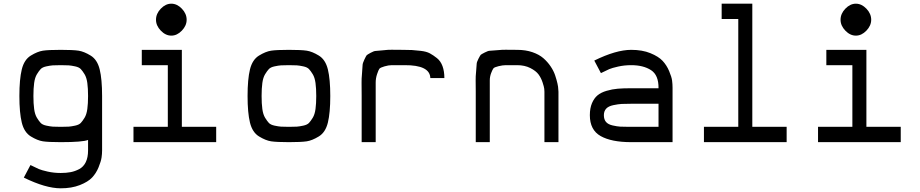

<svg xmlns="http://www.w3.org/2000/svg" viewBox="-20 -770 4984 1040"><path d="M533 -250V45Q533 64 530 84Q527 104 514 136Q501 168 479 191.5Q457 215 412.5 232.5Q368 250 309 250Q227 250 109 192L145 124Q175 139 190 145.5Q205 152 238.5 159.5Q272 167 309 167Q339 167 362.5 162.5Q386 158 409 146Q432 134 444.5 108.5Q457 83 457 45V-12Q428 0 309 0Q242 0 212.5 -4.5Q183 -9 147 -31Q111 -53 98 -106Q85 -159 85 -250Q85 -341 98 -394Q111 -447 147 -469Q183 -491 212.5 -495.5Q242 -500 309 -500Q376 -500 405.5 -495.5Q435 -491 471 -469Q507 -447 520 -394Q533 -341 533 -250ZM266 -84Q280 -83 309 -83Q338 -83 352 -84Q366 -85 387 -89.5Q408 -94 417.5 -104Q427 -114 438 -132Q449 -150 453 -179.5Q457 -209 457 -250Q457 -291 453 -320.5Q449 -350 438 -368Q427 -386 417.5 -396Q408 -406 387 -410.5Q366 -415 352 -416Q338 -417 309 -417Q280 -417 266 -416Q252 -415 231 -410.5Q210 -406 200.5 -396Q191 -386 180 -368Q169 -350 165 -320.5Q161 -291 161 -250Q161 -209 165 -179.5Q169 -150 180 -132Q191 -114 200.5 -104Q210 -94 231 -89.5Q252 -85 266 -84Z M991 -663Q991 -631 965 -604Q939 -577 908 -577Q877 -577 851 -604Q825 -631 825 -663Q825 -696 851 -723Q877 -750 908 -750Q939 -750 965 -723Q991 -696 991 -663ZM703 0V-83H889V-417H748V-500H965V-83H1151V0Z M1641.5 -4.5Q1612 0 1545 0Q1478 0 1448.5 -4.5Q1419 -9 1383 -31Q1347 -53 1334 -106Q1321 -159 1321 -250Q1321 -341 1334 -394Q1347 -447 1383 -469Q1419 -491 1448.5 -495.5Q1478 -500 1545 -500Q1612 -500 1641.5 -495.5Q1671 -491 1707 -469Q1743 -447 1756 -394Q1769 -341 1769 -250Q1769 -159 1756 -106Q1743 -53 1707 -31Q1671 -9 1641.5 -4.5ZM1502 -84Q1516 -83 1545 -83Q1574 -83 1588 -84Q1602 -85 1623 -89.5Q1644 -94 1653.5 -104Q1663 -114 1674 -132Q1685 -150 1689 -179.5Q1693 -209 1693 -250Q1693 -291 1689 -320.5Q1685 -350 1674 -368Q1663 -386 1653.5 -396Q1644 -406 1623 -410.5Q1602 -415 1588 -416Q1574 -417 1545 -417Q1516 -417 1502 -416Q1488 -415 1467 -410.5Q1446 -406 1436.5 -396Q1427 -386 1416 -368Q1405 -350 1401 -320.5Q1397 -291 1397 -250Q1397 -209 1401 -179.5Q1405 -150 1416 -132Q1427 -114 1436.5 -104Q1446 -94 1467 -89.5Q1488 -85 1502 -84Z M1939 0V-253Q1939 -301 1938.5 -321Q1938 -341 1941 -374Q1944 -407 1944 -417Q1944 -427 1953.5 -447Q1963 -467 1966 -470.5Q1969 -474 1987.5 -484Q2006 -494 2014.5 -494Q2023 -494 2053.5 -497.5Q2084 -501 2101.5 -500.5Q2119 -500 2163 -500Q2194 -500 2211.5 -499Q2229 -498 2259.5 -494.5Q2290 -491 2308.5 -481Q2327 -471 2347 -455Q2367 -439 2377 -411.5Q2387 -384 2387 -347H2311Q2309 -418 2171 -417Q2167 -417 2165 -417H2163Q2119 -417 2102 -417Q2085 -417 2062.5 -410.5Q2040 -404 2035 -397.5Q2030 -391 2022.5 -368.5Q2015 -346 2015 -323Q2015 -300 2015 -253V0Z M2557 0V-273Q2557 -317 2556.5 -335.5Q2556 -354 2559 -384Q2562 -414 2562 -423.5Q2562 -433 2571.5 -451.5Q2581 -470 2584 -473Q2587 -476 2605.5 -485.5Q2624 -495 2632.5 -495Q2641 -495 2672 -498Q2703 -501 2719.5 -500.5Q2736 -500 2781 -500Q2827 -500 2863.5 -487.5Q2900 -475 2923 -455Q2946 -435 2962.5 -410.5Q2979 -386 2987 -362Q2995 -338 2999.5 -318Q3004 -298 3004 -286L3005 -273V0H2929V-273Q2929 -279 2928 -289Q2927 -299 2919 -323.5Q2911 -348 2897 -367Q2883 -386 2852.5 -401.5Q2822 -417 2781 -417Q2737 -417 2720 -417Q2703 -417 2680.5 -411.5Q2658 -406 2653 -400Q2648 -394 2640.5 -374.5Q2633 -355 2633 -334.5Q2633 -314 2633 -273V0Z M3399 0Q3292 0 3233.5 -33Q3175 -66 3175 -146Q3175 -184 3186.5 -211Q3198 -238 3216.5 -253.5Q3235 -269 3265.5 -278Q3296 -287 3326 -289.5Q3356 -292 3399 -292H3547Q3548 -363 3506.5 -390Q3465 -417 3399 -417Q3362 -417 3328.5 -409.5Q3295 -402 3280 -395.5Q3265 -389 3235 -374L3199 -442Q3317 -500 3399 -500Q3459 -500 3503 -482Q3547 -464 3569 -440.5Q3591 -417 3604.5 -385Q3618 -353 3620.5 -333.5Q3623 -314 3623 -295V0ZM3399 -83H3547V-208H3399Q3366 -208 3347.5 -207Q3329 -206 3302.5 -200.5Q3276 -195 3263.5 -181.5Q3251 -168 3251 -146Q3251 -123 3262.5 -109.5Q3274 -96 3298.5 -90.5Q3323 -85 3340 -84Q3357 -83 3389 -83Q3396 -83 3399 -83Z M3793 0V-83H3979V-667H3889V-750H4055V-83H4241V0Z M4699 -663Q4699 -631 4673 -604Q4647 -577 4616 -577Q4585 -577 4559 -604Q4533 -631 4533 -663Q4533 -696 4559 -723Q4585 -750 4616 -750Q4647 -750 4673 -723Q4699 -696 4699 -663ZM4411 0V-83H4597V-417H4456V-500H4673V-83H4859V0Z"/></svg>

Font: Hermit Light
Style: Regular
Weight: 300
Designer: Pablo Caro
Version: Version 2.000;PS 002.000;hotconv 1.0.88;makeotf.lib2.5.64775